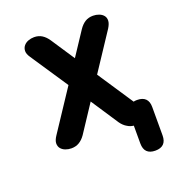

<svg xmlns="http://www.w3.org/2000/svg" viewBox="-131 -667 861 933"><g transform="rotate(-20 300.0 -200.0)"><path d="M501 -476 374 -284 496 -100Q504 -102 514 -102Q543 -102 557.5 -87.5Q572 -73 572 -45V102Q572 131 557.5 145.5Q543 160 514.5 160Q486 160 471.5 145.5Q457 131 457 102V10Q439 8 425 -1Q407 -11 393 -31L300 -172L207 -31Q193 -11 175.5 -0.5Q158 10 135 10Q119 10 104.5 4.5Q90 -1 81.5 -11.5Q73 -22 73 -37.5Q73 -53 87 -74L226 -284L98 -476Q84 -496 84.5 -511.5Q85 -527 94 -538Q103 -549 117.5 -554.5Q132 -560 148 -560Q171 -560 188.5 -549Q206 -538 220 -517L300 -396L380 -517Q394 -538 411.5 -549Q429 -560 453 -560Q469 -560 483.5 -554.5Q498 -549 506.5 -538.5Q515 -528 514.5 -512.5Q514 -497 501 -476Z"/></g></svg>

Font: Maple Mono NL
Style: Bold
Weight: 700
Monospace: yes
Designer: subframe7536
Version: Version 7.000